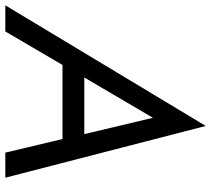

<svg xmlns="http://www.w3.org/2000/svg" viewBox="-80 -720 776 705"><g transform="rotate(90 307.5 -368.0)"><path d="M240 -290 388 -542 448 -290ZM194 -210H466L516 0H608L418 -736L-25 0H71Z"/></g></svg>

Font: Jost* 400 Book Italic
Style: Italic
Weight: 400
Italic angle: -10°
Version: Version 3.200; ttfautohint (v0.97) -l 8 -r 50 -G 200 -x 14 -